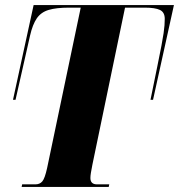

<svg xmlns="http://www.w3.org/2000/svg" viewBox="-20 -734 703 754"><path d="M65 0 67 -10H119Q136 -10 146 -21.5Q156 -33 165 -74L297 -704H251Q201 -704 171 -695Q141 -686 124.5 -662Q108 -638 98 -594L41 -342H31L112 -714H663L581 -342H571Q587 -421 597.5 -472Q608 -523 614 -554.5Q620 -586 622.5 -604Q625 -622 626 -634.5Q627 -647 627 -660Q627 -686 608 -695Q589 -704 549 -704H471L343 -88Q339 -68 337 -55.5Q335 -43 335 -35Q335 -10 361 -10H409L407 0Z"/></svg>

Font: Noto Serif Display ExtraCondensed Black
Style: Italic
Weight: 900
Width: 2
Italic angle: -12°
Designer: Monotype Design Team
Foundry: Monotype Imaging Inc.
Version: Version 2.009